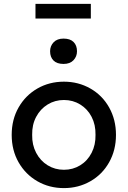

<svg xmlns="http://www.w3.org/2000/svg" viewBox="-20 -955 655 985"><path d="M308 10Q233 10 172 -25Q111 -60 75.5 -122Q40 -184 40 -263Q40 -342 75.5 -404Q111 -466 172 -501Q233 -536 308 -536Q382 -536 443.5 -501Q505 -466 540 -403.5Q575 -341 575 -263Q575 -185 540 -122.5Q505 -60 443.5 -25Q382 10 308 10ZM308 -442Q262 -442 224.5 -419Q187 -396 165.5 -355.5Q144 -315 145 -263Q144 -212 165.5 -171Q187 -130 224.5 -107Q262 -84 308 -84Q354 -84 391.5 -107Q429 -130 450 -171Q471 -212 470 -263Q471 -315 450 -355.5Q429 -396 391.5 -419Q354 -442 308 -442ZM237 -692Q237 -719 255 -738Q273 -757 306 -757Q340 -757 357.5 -739.5Q375 -722 375 -692Q375 -665 357 -646Q339 -627 306 -627Q272 -627 254.5 -644.5Q237 -662 237 -692ZM162 -935H446V-860H162Z"/></svg>

Font: Lexend
Style: Regular
Weight: 400
Designer: Thomas Jockin
Foundry: Lexend
Version: Version 1.000